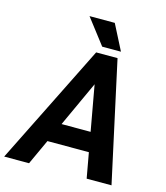

<svg xmlns="http://www.w3.org/2000/svg" viewBox="-162 -999 947 1097"><g transform="rotate(15 311.0 -450.5)"><path d="M456.1 -751.5H345.2L230 -901.4H379.4ZM454.6 0 427.7 -149.4H182.6L113.8 0H-33.2L320.3 -710.9H446.8L601.6 0ZM235.4 -264.2H407.2L358.9 -532.7Z"/></g></svg>

Font: Robert Sans ExtraBold
Style: Italic
Weight: 800
Italic angle: -8°
Designer: Christian Robertson (extended by Adam Twardoch)
Foundry: Google
Version: Version 12.135;April 2, 2019;FontCreator 11.5.0.2425 64-bit;